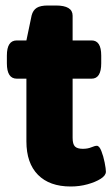

<svg xmlns="http://www.w3.org/2000/svg" viewBox="-20 -670 406 698"><path d="M237 8Q160 8 118 -34.5Q76 -77 76 -156V-384H41Q5 -384 5 -440V-468Q5 -523 41 -523H76L95 -614Q100 -633 113.5 -641.5Q127 -650 154 -650H183Q244 -650 244 -613V-523H313Q348 -523 348 -468V-440Q348 -384 313 -384H244V-169Q244 -146 252.5 -137.5Q261 -129 281 -129Q299 -129 312 -134.5Q325 -140 332 -140Q341 -140 348.5 -121Q356 -102 360.5 -79Q365 -56 365 -46Q365 -32 346 -20Q327 -8 298 0Q269 8 237 8Z"/></svg>

Font: Asap Semi Expanded ExtraBold
Style: Regular
Weight: 800
Width: 6
Designer: Pablo Cosgaya
Foundry: Omnibus-Type
Version: Version 3.001; ttfautohint (v1.8.4.7-5d5b)